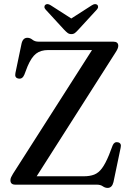

<svg xmlns="http://www.w3.org/2000/svg" viewBox="-20 -904 642 940"><path d="M546.5 -648.5 159.5 -41H390Q420 -41 441.2 -49.2Q462.5 -57.5 479.2 -80Q496 -102.5 513.5 -145L531.5 -192Q539.5 -211 557 -207.5Q576.5 -203.5 570.5 -180L535.5 -12.5Q528.5 16 507 16Q494.5 16 483.2 8Q472 0 453 0H55Q31 0 31 -21.5Q31 -29 34.5 -36.5Q38 -44 43.5 -53L430.5 -659H216Q179.5 -659 156.8 -641.5Q134 -624 115 -579.5L99 -538Q89.5 -515.5 70 -519.5Q50.5 -523 55.5 -546.5L85.5 -690.5Q92 -719 114 -719Q127.5 -719 139 -709.5Q150.5 -700 169.5 -700H535Q559 -700 559 -679.5Q559 -667.5 546.5 -648.5ZM363.5 -758.5Q354.5 -748.5 347.2 -742.8Q340 -737 329.5 -737Q318.5 -737 311 -742.8Q303.5 -748.5 294 -758.5L203.5 -857Q197 -864 197.5 -870.8Q198 -877.5 202 -880.5Q212 -888.5 228.5 -878L329 -813.5L429.5 -878Q446 -888.5 456 -880.5Q460 -877.5 460.2 -870.8Q460.5 -864 454 -857Z"/></svg>

Font: Fraunces 72pt Soft
Style: Regular
Weight: 400
Version: Version 1.000;[b76b70a41]